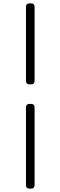

<svg xmlns="http://www.w3.org/2000/svg" viewBox="-20 -840 358 1138"><path d="M134 -204V258C134 271 141 278 154 278H165C178 278 185 271 185 258V-204C185 -217 178 -224 165 -224H154C141 -224 134 -217 134 -204ZM154 -340H165C178 -340 185 -347 185 -360V-800C185 -813 178 -820 165 -820H154C141 -820 134 -813 134 -800V-360C134 -347 141 -340 154 -340Z"/></svg>

Font: 寒蝉锦书宋 Text
Style: Regular
Weight: 400
Designer: 寒蝉锦书宋{Warren} 思源宋体{Ryoko NISHIZUKA 西塚涼子 (kana & ideographs); Frank Grießhammer (Latin, Greek & Cyrillic); Wenlong ZHANG 
Foundry: Adobe & ChillType
Version: Version 2.000;Glyphs 3.1.1 (3135)